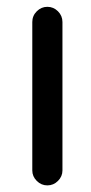

<svg xmlns="http://www.w3.org/2000/svg" viewBox="-20 -567 267 566"><path d="M75.2 -64.5V-502Q75.2 -520.5 88.4 -533.7Q101.6 -546.9 119.6 -546.9Q137.7 -546.9 150.9 -533.7Q164.1 -520.5 164.1 -502V-64.5Q164.1 -46.9 150.9 -33.7Q137.7 -20.5 119.6 -20.5Q101.6 -20.5 88.4 -33.7Q75.2 -46.9 75.2 -64.5Z"/></svg>

Font: Gen Jyuu Gothic Regular
Style: Regular
Weight: 400
Designer: [Source Han Sans]
Ryoko NISHIZUKA  (kana & ideographs); Paul D. Hunt (Latin, Greek & Cyrillic); Wenlong ZHANG  (bopomofo
Version: Version 1.002.20150607